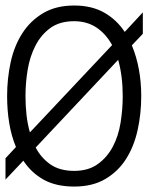

<svg xmlns="http://www.w3.org/2000/svg" viewBox="-42 -668 608 699"><path d="M-22 -91.8 16.1 -132.8Q-1 -173.8 -8.5 -220.5Q-16.1 -267.1 -16.1 -317.9Q-16.1 -381.8 -3.2 -441.4Q9.8 -501 39.3 -546.9Q68.8 -592.8 115.5 -620.4Q162.1 -647.9 228 -647.9Q292 -647.9 337.4 -622.1Q382.8 -596.2 412.1 -551.8L478 -623V-544.9L438 -502.9Q455.1 -461.9 463.6 -415.5Q472.2 -369.1 472.2 -317.9Q472.2 -253.9 459 -194.3Q445.8 -134.8 417 -89.4Q388.2 -43.9 341.6 -16.4Q294.9 11.2 228 11.2Q162.1 11.2 116.9 -13.9Q71.8 -39.1 43 -83L-22 -14.2ZM404.8 -317.9Q404.8 -391.1 388.2 -450.2L87.9 -130.9Q107.9 -92.8 141.8 -69.3Q175.8 -45.9 228 -45.9Q279.8 -45.9 314 -70.6Q348.1 -95.2 368.7 -134Q389.2 -172.9 397 -221.4Q404.8 -270 404.8 -317.9ZM50.8 -317.9Q50.8 -284.2 54.4 -250.5Q58.1 -216.8 66.9 -186L366.2 -503.9Q342.8 -545.9 308.3 -568.4Q273.9 -590.8 228 -590.8Q175.8 -590.8 141.8 -566.4Q107.9 -542 87.4 -502.4Q66.9 -462.9 58.8 -414.6Q50.8 -366.2 50.8 -317.9Z"/></svg>

Font: Anonymous Pro
Style: Regular
Weight: 400
Monospace: yes
Designer: Mark Simonson
Version: Version 1.002